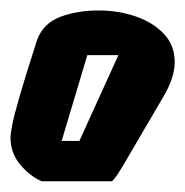

<svg xmlns="http://www.w3.org/2000/svg" viewBox="-22 -390 352 365"><path d="M57.1 -45.4Q34.7 -55.2 16.4 -77.1Q-2 -99.1 -2 -128.4Q-2 -135.3 1.2 -152.3Q4.4 -169.4 15.4 -207.5Q26.4 -245.6 48.8 -314.9Q60.5 -345.7 92.5 -357.9Q124.5 -370.1 166 -370.1Q202.6 -370.1 235.6 -358.9Q268.6 -347.7 289.3 -325.9Q310.1 -304.2 310.1 -272Q310.1 -242.7 289.1 -207L211.9 -75.2Q206.1 -65.4 201.2 -58.1Q196.3 -50.8 190.9 -45.4ZM95.2 -122.1H128.9L203.1 -285.2H144Z"/></svg>

Font: Monofett
Style: Regular
Weight: 400
Designer: Vernon Adams
Foundry: Vernon Adams
Version: Version 1.100; ttfautohint (v1.8.4.7-5d5b);gftools[0.9.28]